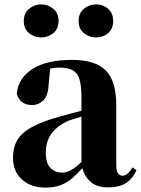

<svg xmlns="http://www.w3.org/2000/svg" viewBox="-20 -835 640 872"><path d="M185 17Q121 17 80 -19.5Q39 -56 39 -119Q39 -165 58.5 -198.5Q78 -232 125 -258Q172 -284 253 -306Q291 -317 343 -330Q346 -331 350 -332V-393Q350 -445 341 -474.5Q332 -504 310 -516Q288 -528 250 -528Q230 -528 208 -524L201 -453Q199 -401 177 -379.5Q155 -358 126 -358Q70 -358 56 -410Q63 -480 127 -521.5Q191 -563 307 -563Q414 -563 461 -514.5Q508 -466 508 -357V-88Q508 -60 515.5 -48.5Q523 -37 537 -37Q548 -37 558 -45Q568 -53 582 -75L600 -62Q581 -21 550.5 -2.5Q520 16 471 16Q416 16 387 -13Q364 -36 354 -71Q331 -46 311 -28Q286 -6 256.5 5.5Q227 17 185 17ZM350 -305Q314 -295 292 -287Q243 -266 215.5 -230.5Q188 -195 188 -140Q188 -95 208.5 -73Q229 -51 263 -51Q276 -51 292.5 -57.5Q309 -64 332 -83Q340 -90 350 -99ZM167 -665Q136 -665 112 -684.5Q88 -704 88 -740Q88 -775 112 -795Q136 -815 167 -815Q198 -815 222 -795Q246 -775 246 -740Q246 -704 222 -684.5Q198 -665 167 -665ZM416 -665Q385 -665 361 -684.5Q337 -704 337 -740Q337 -775 361 -795Q385 -815 416 -815Q448 -815 471 -795Q494 -775 494 -740Q494 -704 471 -684.5Q448 -665 416 -665ZM148 -509Q142 -507 136 -505Z"/></svg>

Font: Early Summer Mincho Heavy
Style: Regular
Weight: 900
Designer: GuiWonder
Version: Version 1.002